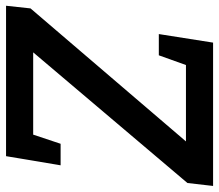

<svg xmlns="http://www.w3.org/2000/svg" viewBox="-66 -676 742 651"><g transform="rotate(90 305.5 -351.0)"><path d="M0 0 9 -83 460 -610H201L168 -518H96L125 -702H611L601 -615L158 -92H437L468 -185H541L510 0Z"/></g></svg>

Font: Bitter SemiBold
Style: Italic
Weight: 600
Italic angle: -9°
Designer: Sol Matas, and Bitter project Authors
Foundry: Sol Matas
Version: Version 2.001